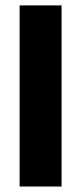

<svg xmlns="http://www.w3.org/2000/svg" viewBox="-20 -680 296 700"><path d="M204.5 0H51.5V-660.3H204.5Z"/></svg>

Font: Anek Malayalam Medium
Style: Regular
Weight: 500
Designer: Maithili Shingre (Malayalam) & Yesha Goshar (Latin)
Foundry: Ek Type
Version: Version 1.003